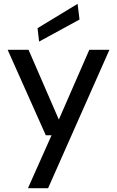

<svg xmlns="http://www.w3.org/2000/svg" viewBox="-20 -762 611 1002"><path d="M126 220 249 -56H219L20 -502H129L287 -138L446 -502H551L231 220ZM184 -545 176 -615 385 -742 395 -660Z"/></svg>

Font: DM Sans 16pt Medium
Style: Regular
Weight: 500
Version: Version 4.004;gftools[0.9.30]